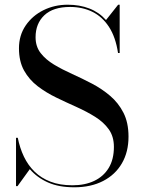

<svg xmlns="http://www.w3.org/2000/svg" viewBox="-20 -780 604 815"><path d="M295.5 15Q229 15 183 -5.8Q137 -26.5 106.5 -62L54.5 10H48V-195H55.5Q64 -152 81.5 -115.2Q99 -78.5 127 -51.2Q155 -24 194.5 -8.8Q234 6.5 287.5 6.5Q340.5 6.5 380 -12.2Q419.5 -31 441.5 -67.2Q463.5 -103.5 463.5 -156.5Q463.5 -200.5 441.8 -231Q420 -261.5 384 -284Q348 -306.5 305 -325.8Q262 -345 219 -365.8Q176 -386.5 140 -414Q104 -441.5 82.2 -480.5Q60.5 -519.5 60.5 -575Q60.5 -630 89 -671.8Q117.5 -713.5 164.5 -736.8Q211.5 -760 267.5 -760Q318 -760 359.2 -744Q400.5 -728 430 -695L481.5 -760H488V-555H481Q471 -622 442.8 -665.5Q414.5 -709 372.2 -729.8Q330 -750.5 277.5 -750.5Q205.5 -750.5 168.2 -715.2Q131 -680 131 -622Q131 -582.5 152.5 -554.8Q174 -527 209 -506Q244 -485 286.2 -466Q328.5 -447 370.5 -425Q412.5 -403 447.5 -373.2Q482.5 -343.5 504 -301.5Q525.5 -259.5 525.5 -200Q525.5 -135 497.5 -86.8Q469.5 -38.5 417.8 -11.8Q366 15 295.5 15Z"/></svg>

Font: Bodoni Moda 28pt
Style: Regular
Weight: 400
Designer: Owen Earl
Foundry: indestructible type
Version: Version 2.005